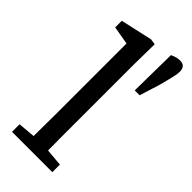

<svg xmlns="http://www.w3.org/2000/svg" viewBox="-241 -811 862 862"><g transform="rotate(45 189.5 -380.0)"><path d="M344 -760Q363 -760 371 -750Q379 -740 379 -724Q379 -710 373.5 -685.5Q368 -661 360.5 -633.5Q353 -606 345 -582L326 -521H295L298 -748Q310 -754 321.5 -757Q333 -760 344 -760ZM37 0V-48L151 -58H178L293 -48V0ZM118 0Q119 -36 119 -72Q119 -108 119.5 -144Q120 -180 120 -215V-644L33 -659V-701L185 -735L212 -731L210 -604V-215Q210 -179 210 -143.5Q210 -108 210.5 -72Q211 -36 211 0Z"/></g></svg>

Font: Source Serif 4
Style: Regular
Weight: 400
Designer: Frank Grießhammer
Foundry: Adobe Systems Incorporated
Version: Version 4.004;hotconv 1.0.116;makeotfexe 2.5.65601